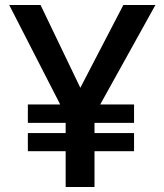

<svg xmlns="http://www.w3.org/2000/svg" viewBox="-20 -752 661 772"><path d="M17 -732 222 -332H92V-258H244V-217H92V-144H244V0H360V-144H519V-217H360V-258H519V-332H383L605 -732H476L303 -399L143 -732Z"/></svg>

Font: Exo
Style: Demi Bold
Weight: 600
Designer: Natanael Gama
Version: Version 1.00